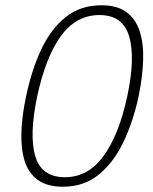

<svg xmlns="http://www.w3.org/2000/svg" viewBox="-20 -700 581 727"><path d="M505 -336Q484 -238 446.5 -160.5Q409 -83 353 -38Q297 7 218 7Q159 7 123.5 -18.5Q88 -44 73.5 -90Q59 -136 61 -199Q63 -262 79 -336Q100 -436 136.5 -513.5Q173 -591 229 -635.5Q285 -680 364 -680Q424 -680 459 -654Q494 -628 509 -581.5Q524 -535 522 -472.5Q520 -410 505 -336ZM462 -336Q493 -482 469 -562.5Q445 -643 357 -643Q268 -643 210.5 -563.5Q153 -484 121 -336Q90 -189 113.5 -109Q137 -29 226 -29Q314 -29 372.5 -110Q431 -191 462 -336Z"/></svg>

Font: Glory ExtraLight
Style: Italic
Weight: 250
Italic angle: -12°
Version: Version 1.011